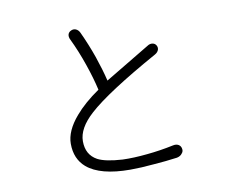

<svg xmlns="http://www.w3.org/2000/svg" viewBox="-77 -845 1153 912"><g transform="rotate(-10 500.0 -388.5)"><path d="M447.3 -472.7Q433.6 -529.3 412.1 -591.8Q389.6 -656.2 360.4 -718.8Q353.5 -733.4 340.8 -738.3Q330.1 -742.2 319.3 -737.3Q307.6 -732.4 303.7 -721.7Q299.8 -709 307.6 -694.3Q336.9 -633.8 361.3 -562.5Q384.8 -494.1 397.5 -437.5Q325.2 -387.7 281.2 -335.9Q223.6 -268.6 223.6 -207Q223.6 -133.8 272.5 -91.8Q336.9 -37.1 481.4 -37.1Q533.2 -37.1 595.7 -43Q651.4 -46.9 709 -54.7Q726.6 -58.6 734.4 -70.3Q743.2 -80.1 740.2 -92.8Q738.3 -105.5 727.5 -112.3Q715.8 -119.1 699.2 -115.2Q634.8 -101.6 572.3 -95.7Q505.9 -88.9 453.1 -90.8Q371.1 -95.7 334 -115.2Q282.2 -143.6 282.2 -209Q282.2 -271.5 353.5 -335.9Q442.4 -417 691.4 -555.7Q705.1 -563.5 709 -576.2Q711.9 -586.9 706.1 -596.7Q700.2 -606.4 689.5 -608.4Q675.8 -611.3 662.1 -601.6Z"/></g></svg>

Font: Gulim
Style: Regular
Weight: 400
Version: Version 2.21